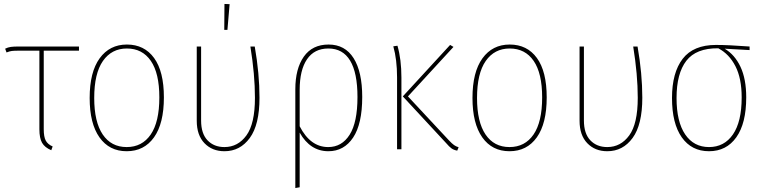

<svg xmlns="http://www.w3.org/2000/svg" viewBox="-20 -754 3861 970"><path d="M201 -498V-101Q201 -63 211 -44Q221 -25 246 -14L239 5Q206 -9 192.5 -32.5Q179 -56 179 -101V-498H75Q51 -498 39.5 -496.5Q28 -495 13 -489L6 -508Q20 -515 34.5 -517Q49 -519 73 -519H379V-498Z M808 -262Q808 -130 758 -60Q708 10 620 10Q532 10 482.5 -60Q433 -130 433 -259Q433 -390 483.5 -459.5Q534 -529 621 -529Q709 -529 758.5 -461Q808 -393 808 -262ZM456 -259Q456 -138 499 -74.5Q542 -11 620 -11Q698 -11 741.5 -74.5Q785 -138 785 -262Q785 -384 742 -446.5Q699 -509 621 -509Q544 -509 500 -446Q456 -383 456 -259Z M1291 -260Q1291 -124 1242 -57Q1193 10 1114 10Q1052 10 1013 -30.5Q974 -71 974 -144V-519H996V-145Q996 -79 1028.5 -45Q1061 -11 1114 -11Q1182 -11 1225 -70Q1268 -129 1268 -260Q1268 -377 1245 -519H1267Q1291 -382 1291 -260ZM1114 -734 1140 -733 1129 -603H1113Z M1810 -264Q1810 -128 1764 -59Q1718 10 1639 10Q1547 10 1494 -84V192L1472 196V-303Q1472 -407 1515 -468Q1558 -529 1640 -529Q1723 -529 1766.5 -460Q1810 -391 1810 -264ZM1786 -264Q1786 -386 1749 -447.5Q1712 -509 1639 -509Q1568 -509 1531 -454.5Q1494 -400 1494 -300V-116Q1548 -11 1638 -11Q1707 -11 1746.5 -73.5Q1786 -136 1786 -264Z M2041 -267 2248 -45Q2264 -28 2274 -21Q2284 -14 2297 -10L2290 7Q2273 4 2261.5 -4Q2250 -12 2233 -32L2015 -267L2254 -527L2271 -517ZM2008 -362V0H1986V-363Q1986 -453 1967 -520L1988 -523Q2008 -454 2008 -362Z M2742 -262Q2742 -130 2692 -60Q2642 10 2554 10Q2466 10 2416.5 -60Q2367 -130 2367 -259Q2367 -390 2417.5 -459.5Q2468 -529 2555 -529Q2643 -529 2692.5 -461Q2742 -393 2742 -262ZM2390 -259Q2390 -138 2433 -74.5Q2476 -11 2554 -11Q2632 -11 2675.5 -74.5Q2719 -138 2719 -262Q2719 -384 2676 -446.5Q2633 -509 2555 -509Q2478 -509 2434 -446Q2390 -383 2390 -259Z M3225 -260Q3225 -124 3176 -57Q3127 10 3048 10Q2986 10 2947 -30.5Q2908 -71 2908 -144V-519H2930V-145Q2930 -79 2962.5 -45Q2995 -11 3048 -11Q3116 -11 3159 -70Q3202 -129 3202 -260Q3202 -377 3179 -519H3201Q3225 -382 3225 -260Z M3767 -501 3641 -508Q3692 -478 3721 -416.5Q3750 -355 3750 -262Q3750 -131 3700 -60.5Q3650 10 3562 10Q3474 10 3424.5 -60Q3375 -130 3375 -259Q3375 -387 3429 -457Q3483 -527 3597 -527Q3659 -527 3767 -519ZM3609 -510H3608Q3497 -511 3447.5 -447Q3398 -383 3398 -259Q3398 -139 3441.5 -75Q3485 -11 3562 -11Q3639 -11 3683 -75Q3727 -139 3727 -262Q3727 -358 3695.5 -419.5Q3664 -481 3609 -510Z"/></svg>

Font: Fira Sans Condensed Thin
Style: Regular
Weight: 250
Width: 3
Designer: Carrois Corporate & Edenspiekermann AG
Foundry: Carrois Corporate GbR & Edenspiekermann AG
Version: Version 4.203